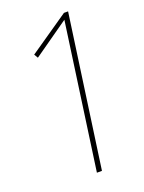

<svg xmlns="http://www.w3.org/2000/svg" viewBox="-129 -723 588 786"><g transform="rotate(-20 165.5 -330.5)"><path d="M269 -661 176 0H154L243 -634L88 -525L78 -542L251 -661Z"/></g></svg>

Font: Fira Sans Extra Condensed Thin
Style: Italic
Weight: 250
Width: 3
Italic angle: -8°
Designer: Carrois Corporate & Edenspiekermann AG
Foundry: Carrois Corporate GbR & Edenspiekermann AG
Version: Version 4.203